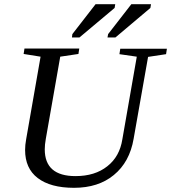

<svg xmlns="http://www.w3.org/2000/svg" viewBox="-20 -887 818 918"><path d="M634 -616 551 -628 555 -654H778L774 -628L688 -615L619 -224Q600 -112 524 -50Q450 11 334 11Q221 11 160 -36Q100 -82 100 -170Q100 -194 105 -221L174 -616L93 -629L97 -655H359L355 -629L268 -616L199 -223Q194 -195 194 -173Q194 -45 341 -45Q434 -45 493 -92Q552 -138 565 -221ZM324 -708 326 -724 437 -867H531L528 -849L360 -708ZM494 -708 497 -724 608 -867H702L699 -849L532 -708Z"/></svg>

Font: Libra Serif Modern
Style: Italic
Weight: 400
Italic angle: -12°
Designer: Stefan Peev, Context Ltd
Foundry: Stefan Peev, Context Ltd
Version: Version 1.000